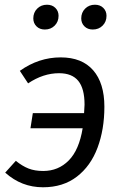

<svg xmlns="http://www.w3.org/2000/svg" viewBox="-20 -781 517 813"><path d="M422 -329Q422 -233 393 -155.5Q364 -78 305.5 -33Q247 12 162 12Q71 12 2 -50L47 -100Q74 -78 100.5 -67.5Q127 -57 163 -57Q227 -57 271 -101.5Q315 -146 330 -238H109L119 -302H336Q338 -328 338 -338Q338 -406 311.5 -438.5Q285 -471 230 -471Q163 -471 99 -428L64 -481Q144 -538 237 -538Q327 -538 374.5 -483.5Q422 -429 422 -329ZM121 -703Q121 -728 137.5 -744.5Q154 -761 179 -761Q201 -761 214.5 -747.5Q228 -734 228 -714Q228 -689 211.5 -672.5Q195 -656 170 -656Q148 -656 134.5 -669.5Q121 -683 121 -703ZM324 -703Q324 -728 340.5 -744.5Q357 -761 382 -761Q404 -761 417.5 -747.5Q431 -734 431 -714Q431 -689 414.5 -672.5Q398 -656 373 -656Q351 -656 337.5 -669.5Q324 -683 324 -703Z"/></svg>

Font: Fira Sans Book
Style: Italic
Weight: 350
Italic angle: -8°
Designer: bBox Type GmbH & Carrois Corporate GbR & Edenspiekermann AG
Foundry: bBox Type GmbH & Carrois Corporate GbR & Edenspiekermann AG
Version: Version 4.301